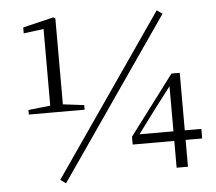

<svg xmlns="http://www.w3.org/2000/svg" viewBox="-53 -793 988 878"><g transform="rotate(-5 441.0 -353.5)"><path d="M215 27 722 -707 697 -725 190 9ZM725 0H777V-123H853V-167H777V-431H739L534 -159V-123H725ZM569 -167 654 -281 725 -374V-167ZM174 -301H329V-322L232 -334V-728L223 -734L82 -700V-673L174 -685V-333L73 -322V-301Z"/></g></svg>

Font: Noto Serif TC Light
Style: Regular
Weight: 300
Designer: Ryoko NISHIZUKA 西塚涼子 (kana & ideographs); Frank Grießhammer (Latin, Greek & Cyrillic); Wenlong ZHANG 张文龙 (bopomofo); San
Foundry: Adobe
Version: Version 2.001;hotconv 1.1.0;makeotfexe 2.6.0